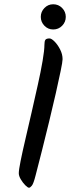

<svg xmlns="http://www.w3.org/2000/svg" viewBox="-20 -878 350 899"><path d="M116 1Q110 1 98.5 -10.5Q87 -22 77.5 -38Q68 -54 68 -67Q68 -82 76.5 -124.5Q85 -167 99 -226.5Q113 -286 128 -352Q143 -418 157 -480.5Q171 -543 179.5 -593Q188 -643 188 -668Q188 -685 192.5 -691.5Q197 -698 212 -698Q221 -698 235.5 -683.5Q250 -669 261.5 -646.5Q273 -624 273 -601Q273 -589 264 -545.5Q255 -502 241 -440Q227 -378 210 -308.5Q193 -239 176.5 -173Q160 -107 147 -58Q137 -18 129 -8.5Q121 1 116 1ZM229 -740Q205 -740 188 -757.5Q171 -775 171 -799Q171 -823 188 -840.5Q205 -858 229 -858Q254 -858 271 -840.5Q288 -823 288 -799Q288 -775 271 -757.5Q254 -740 229 -740Z"/></svg>

Font: Solitreo
Style: Regular
Weight: 400
Designer: Nathan Gross, Bryan Kirschen, Binghamton University
Foundry: Eli Heuer
Version: Version 1.100; ttfautohint (v1.8.4.7-5d5b)